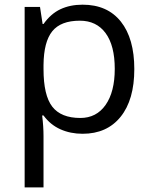

<svg xmlns="http://www.w3.org/2000/svg" viewBox="-20 -565 653 825"><path d="M335 9.8Q282.7 9.8 239.5 -9.5Q196.3 -28.8 167 -68.8H161.1Q167 -22 167 20V240.2H85.9V-535.2H151.9L163.1 -461.9H167Q198.2 -505.9 239.7 -525.4Q281.2 -544.9 335 -544.9Q441.4 -544.9 499.3 -472.2Q557.1 -399.4 557.1 -268.1Q557.1 -136.2 498.3 -63.2Q439.5 9.8 335 9.8ZM323.2 -476.1Q241.2 -476.1 204.6 -430.7Q168 -385.3 167 -286.1V-268.1Q167 -155.3 204.6 -106.7Q242.2 -58.1 325.2 -58.1Q394.5 -58.1 433.8 -114.3Q473.1 -170.4 473.1 -269Q473.1 -369.1 433.8 -422.6Q394.5 -476.1 323.2 -476.1Z"/></svg>

Font: f0_46825 
Style: Regular
Weight: 400
Foundry: Ascender Corporation
Version: Version 1.10